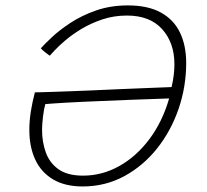

<svg xmlns="http://www.w3.org/2000/svg" viewBox="-20 -678 764 710"><path d="M131 -499.5Q144 -514 171.5 -540Q199 -566 240.2 -593.2Q281.5 -620.5 335 -639.2Q388.5 -658 453 -658Q526.5 -658 574.2 -632Q622 -606 645.2 -558.2Q668.5 -510.5 668.5 -445Q668.5 -357.5 640.5 -275.8Q612.5 -194 561 -129.2Q509.5 -64.5 439.5 -26.5Q369.5 11.5 285.5 11.5Q220.5 11.5 176.5 -14.5Q132.5 -40.5 110.5 -87.5Q88.5 -134.5 88.5 -197.5Q88.5 -231.5 94.2 -267Q100 -302.5 109 -336.5Q113.5 -336.5 133 -337Q152.5 -337.5 181.8 -338.5Q211 -339.5 245.5 -340.8Q280 -342 314.5 -343.5Q364.5 -346 415.5 -348Q466.5 -350 516.8 -352.2Q567 -354.5 614.5 -356Q620 -379.5 622.5 -400.5Q625 -421.5 625 -440.5Q625 -519.5 579.8 -570Q534.5 -620.5 449.5 -620.5Q401 -620.5 358.5 -606.2Q316 -592 281.2 -571Q246.5 -550 221 -528.2Q195.5 -506.5 181 -490.5Q166.5 -474.5 164 -472Q162.5 -473 157.8 -476.5Q153 -480 147.2 -484.5Q141.5 -489 137 -493.2Q132.5 -497.5 131 -499.5ZM605.5 -314Q546.5 -312 459.8 -308.8Q373 -305.5 285.5 -301.5Q249.5 -300 221.5 -298.2Q193.5 -296.5 174.8 -295.2Q156 -294 147.5 -293Q142.5 -276 139 -246.8Q135.5 -217.5 135.5 -198Q135.5 -153.5 149.2 -114.8Q163 -76 196.2 -52.2Q229.5 -28.5 287 -28.5Q357.5 -28.5 420.8 -63.8Q484 -99 532.2 -163.2Q580.5 -227.5 605.5 -314Z"/></svg>

Font: Grandstander Thin Thin
Style: Italic
Weight: 250
Italic angle: -15°
Version: Version 1.200